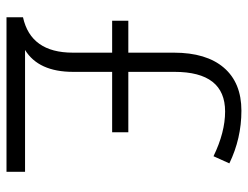

<svg xmlns="http://www.w3.org/2000/svg" viewBox="-106 -657 763 591"><g transform="rotate(90 275.5 -361.5)"><path d="M482.9 -686 460.9 -637.2Q387.2 -672.9 323.2 -672.9Q201.2 -672.9 201.2 -517.1V-375H387.2V-325.2H201.2V-205.1Q201.2 -98.6 133.8 -57.1H508.8V0H33.2V-50.8Q142.1 -74.7 142.1 -204.1V-325.2H43.9V-375H142.1V-515.1Q142.1 -615.2 188.5 -669.2Q234.9 -723.1 320.8 -723.1Q406.2 -723.1 482.9 -686Z"/></g></svg>

Font: Droid Sans TV
Style: Regular
Weight: 300
Version: Version 1.00